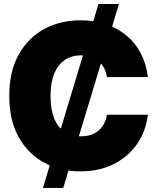

<svg xmlns="http://www.w3.org/2000/svg" viewBox="-20 -839 777 952"><path d="M192.9 92.8 468.3 -819.3H569.8L293.5 92.8ZM378.4 10.7Q278.8 10.7 199 -32.5Q119.1 -75.7 72.5 -159.2Q25.9 -242.7 25.9 -363.3Q25.9 -484.9 72.8 -568.6Q119.6 -652.3 199.7 -695.3Q279.8 -738.3 378.4 -738.3Q447.3 -738.3 505.4 -718.8Q563.5 -699.2 607.2 -662.8Q650.9 -626.5 678.2 -574.2Q705.6 -522 712.9 -457H510.3Q506.3 -481.9 496.1 -501.7Q485.8 -521.5 469.5 -535.4Q453.1 -549.3 431.4 -556.9Q409.7 -564.5 382.8 -564.5Q333.5 -564.5 299.6 -540.5Q265.6 -516.6 248 -471.9Q230.5 -427.2 230.5 -363.3Q230.5 -298.3 248 -253.7Q265.6 -209 299.6 -186Q333.5 -163.1 382.8 -163.1Q409.2 -163.1 430.7 -170.4Q452.1 -177.7 468.8 -191.9Q485.4 -206.1 495.8 -225.8Q506.3 -245.6 510.3 -270H712.9Q707 -213.4 682.1 -162.8Q657.2 -112.3 614.3 -73.2Q571.3 -34.2 512 -11.7Q452.6 10.7 378.4 10.7Z"/></svg>

Font: Inter 24pt Black
Style: Regular
Weight: 900
Designer: Rasmus Andersson
Foundry: rsms
Version: Version 4.001;git-66647c0bb